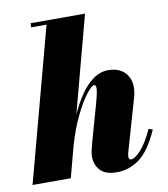

<svg xmlns="http://www.w3.org/2000/svg" viewBox="-84 -821 787 902"><g transform="rotate(-10 309.0 -370.0)"><path d="M358.5 -318Q375 -376.5 375 -394.2Q375 -412 366.5 -412Q354.5 -412 328.8 -379Q303 -346 274 -286.8Q245 -227.5 222 -149L182.5 0H0L195.5 -730.5H122.5V-750H382.5L260 -290Q282 -339.5 309.8 -380.2Q337.5 -421 371 -445.2Q404.5 -469.5 443 -469.5Q504 -469.5 532 -428.2Q560 -387 540.5 -319.5L469.5 -73Q468.5 -69.5 467.2 -63.2Q466 -57 466 -53Q466 -38 476 -38Q495 -38 524 -69.2Q553 -100.5 582.5 -165L601.5 -158.5Q560 -64 510.5 -27Q461 10 400.5 10Q348 10 323 -16.2Q298 -42.5 298 -82Q298 -93.5 301 -109Q304 -124.5 307.5 -137Z"/></g></svg>

Font: Bodoni* 11pt Fatface
Style: Italic
Weight: 900
Italic angle: -13°
Version: Version 2.3